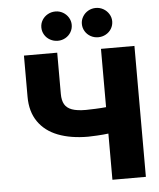

<svg xmlns="http://www.w3.org/2000/svg" viewBox="-61 -981 853 1033"><g transform="rotate(-5 365.5 -464.5)"><path d="M267.6 -707V-484.4Q267.6 -449.2 279.8 -428Q292 -406.7 319.6 -396.7Q347.2 -386.7 394.5 -386.7Q413.1 -386.7 446 -388.2Q479 -389.6 503.9 -392.1V-707H684.6V0H503.9V-249.5Q477.5 -246.1 442.6 -244.1Q407.7 -242.2 394.5 -242.2Q300.8 -242.2 231.9 -268.8Q163.1 -295.4 125.5 -349.9Q87.9 -404.3 87.9 -484.4V-707ZM194.3 -849.6Q194.3 -871.1 205.3 -889.2Q216.3 -907.2 235.4 -918Q254.4 -928.7 277.3 -928.7Q298.8 -928.7 317.6 -918Q336.4 -907.2 347.4 -888.9Q358.4 -870.6 358.4 -849.6Q358.4 -828.1 347.4 -809.8Q336.4 -791.5 317.6 -781Q298.8 -770.5 277.3 -770.5Q254.4 -770.5 235.4 -781Q216.3 -791.5 205.3 -809.8Q194.3 -828.1 194.3 -849.6ZM413.1 -849.6Q413.1 -870.6 424.1 -888.9Q435.1 -907.2 453.9 -918Q472.7 -928.7 495.1 -928.7Q517.1 -928.7 535.9 -918Q554.7 -907.2 565.9 -888.9Q577.1 -870.6 577.1 -849.6Q577.1 -828.1 566.2 -809.8Q555.2 -791.5 536.1 -781Q517.1 -770.5 495.1 -770.5Q472.7 -770.5 453.9 -781Q435.1 -791.5 424.1 -809.8Q413.1 -828.1 413.1 -849.6Z"/></g></svg>

Font: Pretendard Std Black
Style: Regular
Weight: 900
Designer: Base glyphs from Inter by Rasmus Andersson; Hangeul glyphs from Noto Sans CJK(Source Han Sans) by Jang Soo-young and Kan
Foundry: Kil Hyung-jin
Version: Version 1.309